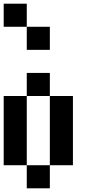

<svg xmlns="http://www.w3.org/2000/svg" viewBox="-20 -1020 540 1040"><path d="M0 -125V-500H125V-125ZM0 -875V-1000H125V-875ZM125 -125H250V0H125ZM125 -500V-625H250V-500ZM125 -875H250V-750H125ZM250 -125V-500H375V-125Z"/></svg>

Font: GalmuriMono7 Regular
Style: Regular
Weight: 400
Designer: Lee Minseo (quiple)
Version: Version 2.399;hotconv 1.1.1;makeotfexe 2.6.0 DEVELOPMENT